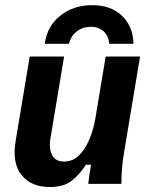

<svg xmlns="http://www.w3.org/2000/svg" viewBox="-20 -722 590 754"><path d="M175.8 12.5Q102.5 12.5 64.6 -34.6Q26.7 -81.7 41.7 -170L96.7 -500H231.7L177.5 -175Q171.7 -137.5 185 -112.5Q198.3 -87.5 231.7 -87.5Q265 -87.5 289.6 -111.2Q314.2 -135 330.8 -174.2Q347.5 -213.3 355 -260L395 -500H530L468.3 -130Q462.5 -96.7 459.6 -65Q456.7 -33.3 456.7 0H326.7Q328.3 -16.7 331.2 -37.5Q334.2 -58.3 337.5 -75H317.5Q293.3 -37.5 262.1 -12.5Q230.8 12.5 175.8 12.5ZM155.8 -550Q165 -619.2 216.7 -660.4Q268.3 -701.7 341.7 -701.7Q415.8 -701.7 459.2 -660Q502.5 -618.3 504.2 -550H409.2Q405.8 -582.5 385.8 -600Q365.8 -617.5 335 -616.7Q302.5 -615.8 280 -597.5Q257.5 -579.2 250.8 -550Z"/></svg>

Font: Familjen Grotesk GF
Style: Bold Italic
Weight: 700
Designer: Anders Wikstroem, Jonas Baeckman, Matilda Gysing, Kristian Moeller
Foundry: Familjen STHML AB
Version: Version 2.000; Beta; Release 4; Build 6